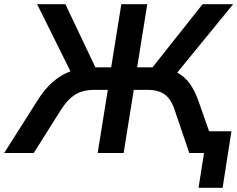

<svg xmlns="http://www.w3.org/2000/svg" viewBox="-56 -725 1125 910"><path d="M-36 0 123 -251Q188 -354 278 -387L120 -705H254L396 -406H471L519 -705H642L594 -406H667L904 -705H1049L784 -381Q819 -362 842.5 -330Q866 -298 883 -251L935 -103H1041L999 165H885L911 0H841L772 -203Q755 -255 725 -277Q695 -299 645 -299H578L530 0H407L455 -299H388Q337 -299 300.5 -276.5Q264 -254 232 -203L104 0Z"/></svg>

Font: Nunito Sans
Style: Bold Italic
Weight: 700
Italic angle: -9°
Designer: Vernon Adams
Foundry: Vernon Adams
Version: Version 3.006; ttfautohint (v1.8.3)